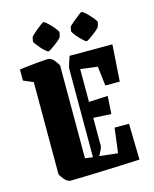

<svg xmlns="http://www.w3.org/2000/svg" viewBox="-122 -893 794 988"><g transform="rotate(-15 275.5 -399.0)"><path d="M26 -548V-607Q45 -610 69.5 -612.5Q94 -615 119 -617.5Q144 -620 162 -621Q180 -622 186 -621Q202 -616 215 -598.5Q228 -581 231 -573V-79L272 -74V-542Q272 -551 277.5 -569Q283 -587 291 -609H519L506 -414H429L417 -517L326 -529V-354L427 -359L421 -264L326 -269V-119Q326 -113 320 -100.5Q314 -88 305 -71L402 -60L419 -192H496L500 0Q450 2 396 4.5Q342 7 291 8.5Q240 10 198.5 11.5Q157 13 131 13Q114 13 98.5 -5Q83 -23 78 -36V-526ZM335 -751Q335 -753 345.5 -762.5Q356 -772 369.5 -783Q383 -794 394 -802.5Q405 -811 408 -811Q413 -811 424 -801.5Q435 -792 447.5 -778.5Q460 -765 468.5 -753.5Q477 -742 476 -738L470 -716Q469 -713 459 -703.5Q449 -694 435.5 -684Q422 -674 411 -666.5Q400 -659 396 -659Q391 -659 380.5 -668.5Q370 -678 358 -691Q346 -704 338.5 -715Q331 -726 331 -730ZM132 -751Q132 -753 142 -762.5Q152 -772 165.5 -783Q179 -794 190.5 -802.5Q202 -811 205 -811Q210 -811 221 -801.5Q232 -792 244.5 -778.5Q257 -765 265 -753.5Q273 -742 272 -738L267 -716Q266 -713 256 -703.5Q246 -694 232.5 -684Q219 -674 207.5 -666.5Q196 -659 193 -659Q188 -659 177 -668.5Q166 -678 154.5 -691Q143 -704 135 -715Q127 -726 128 -730Z"/></g></svg>

Font: Grenze Gotisch ExtraBold
Style: Regular
Weight: 800
Designer: Renata Polastri
Foundry: Omnibus-Type
Version: Version 1.001